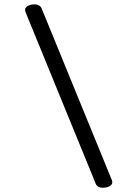

<svg xmlns="http://www.w3.org/2000/svg" viewBox="-20 -701 640 894"><path d="M173.3 -663.1 501.5 139.2Q502.9 143.6 502.9 147.5Q502.9 158.7 490.2 166Q477.5 173.3 458 173.3Q446.8 173.3 438.2 168.5Q429.7 163.6 426.3 155.8L98.1 -646.5Q96.7 -650.9 96.7 -654.8Q96.7 -666 109.4 -673.3Q122.1 -680.7 141.6 -680.7Q152.8 -680.7 161.4 -675.8Q169.9 -670.9 173.3 -663.1Z"/></svg>

Font: Courier Prime
Style: Regular
Weight: 400
Designer: Alan Dague-Greene, Quote-Unquote Apps
Foundry: Quote-Unquote Apps
Version: Version 3.018